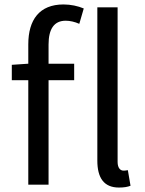

<svg xmlns="http://www.w3.org/2000/svg" viewBox="-20 -829 650 862"><path d="M107 -543 33 -538V-469H107V0H198V-469H313V-543H198V-629C198 -699 223 -736 275 -736C294 -736 316 -731 336 -722L356 -791C330 -802 298 -809 265 -809C157 -809 107 -740 107 -630ZM554 -65C544 -63 539 -63 534 -63C521 -63 508 -74 508 -102V-796H417V-108C417 -31 446 13 514 13C538 13 553 10 566 5Z"/></svg>

Font: Noto Sans CJK JP Regular
Style: Regular
Weight: 400
Designer: Ryoko NISHIZUKA (kana & ideographs); Paul D. Hunt (Latin, Greek & Cyrillic); Wenlong ZHANG (bopomofo); Sandoll Communica
Foundry: Adobe Systems Incorporated
Version: Version 1.001;PS 1.001;hotconv 1.0.78;makeotf.lib2.5.61930